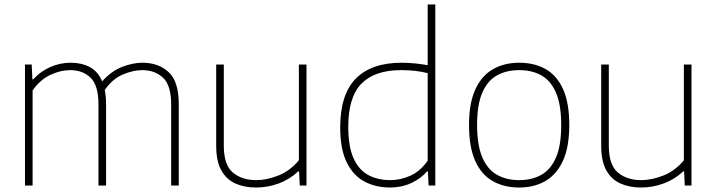

<svg xmlns="http://www.w3.org/2000/svg" viewBox="-20 -828 3198 857"><path d="M91.5 0V-540H121.5L124.5 -474H128.5Q162.5 -511 205.8 -529.5Q249 -548 296 -548Q344 -548 380.5 -528.8Q417 -509.5 436 -465Q478 -511.5 525.8 -529.8Q573.5 -548 616 -548Q687.5 -548 732.8 -506Q778 -464 778 -362V0H744V-361Q744 -447 707.8 -481Q671.5 -515 614.5 -515Q575.5 -515 529 -495.8Q482.5 -476.5 447.5 -426.5Q453.5 -397.5 453.5 -362V0H419.5V-361Q419.5 -447 384.5 -481Q349.5 -515 293 -515Q250.5 -515 205.2 -494Q160 -473 125.5 -424.5V0Z M1122.5 9Q1070.5 9 1030.2 -9.2Q990 -27.5 967.5 -68.2Q945 -109 945 -177.5V-540H979V-177.5Q979 -92 1019.2 -58Q1059.5 -24 1123.5 -24Q1171 -24 1223 -44.8Q1275 -65.5 1314 -112.5V-540H1348V0H1318L1315 -63H1311Q1272.5 -27 1223.8 -9Q1175 9 1122.5 9Z M1720.5 9Q1656.5 9 1606.2 -18Q1556 -45 1527.2 -104Q1498.5 -163 1498.5 -259Q1498.5 -406 1568 -477Q1637.5 -548 1773 -548Q1803.5 -548 1833.8 -544.8Q1864 -541.5 1889 -537V-808H1923V0H1893L1890 -63H1886Q1857.5 -30 1814.8 -10.5Q1772 9 1720.5 9ZM1722 -24Q1768.5 -24 1812.8 -44.2Q1857 -64.5 1889 -111V-501.5Q1837 -515 1771 -515Q1652.5 -515 1593.5 -454.8Q1534.5 -394.5 1534.5 -263Q1534.5 -173.5 1558.2 -121.2Q1582 -69 1624.2 -46.5Q1666.5 -24 1722 -24Z M2297.5 9Q2230.5 9 2180 -19.2Q2129.5 -47.5 2101.5 -109Q2073.5 -170.5 2073.5 -270Q2073.5 -368 2101.8 -429.2Q2130 -490.5 2180.5 -519.2Q2231 -548 2297.5 -548Q2364.5 -548 2414.8 -520Q2465 -492 2493 -430.8Q2521 -369.5 2521 -270Q2521 -172 2492.8 -110.5Q2464.5 -49 2414.2 -20Q2364 9 2297.5 9ZM2297.5 -24Q2354.5 -24 2396.5 -47.8Q2438.5 -71.5 2461.8 -125.2Q2485 -179 2485 -269Q2485 -360 2461.8 -414Q2438.5 -468 2396.5 -491.5Q2354.5 -515 2297.5 -515Q2240.5 -515 2198.2 -491.5Q2156 -468 2132.8 -414.5Q2109.5 -361 2109.5 -271.5Q2109.5 -180 2132.8 -125.8Q2156 -71.5 2198.2 -47.8Q2240.5 -24 2297.5 -24Z M2841 9Q2789 9 2748.8 -9.2Q2708.5 -27.5 2686 -68.2Q2663.5 -109 2663.5 -177.5V-540H2697.5V-177.5Q2697.5 -92 2737.8 -58Q2778 -24 2842 -24Q2889.5 -24 2941.5 -44.8Q2993.5 -65.5 3032.5 -112.5V-540H3066.5V0H3036.5L3033.5 -63H3029.5Q2991 -27 2942.2 -9Q2893.5 9 2841 9Z"/></svg>

Font: Encode Sans SmExp Th
Style: Regular
Weight: 100
Width: 6
Designer: Multiple Designers
Foundry: Impallari Type
Version: Version 3.002; ttfautohint (v1.8.3) -l 8 -r 50 -G 200 -x 14 